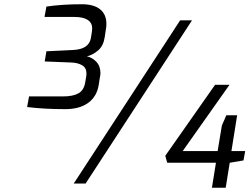

<svg xmlns="http://www.w3.org/2000/svg" viewBox="-20 -866 1189 906"><path d="M830 -770H886L384 0H328ZM999 -98H769L760 -131L995 -466H1063L842 -153H1007L1027 -274L1048 -322H1099L1072 -153H1137L1129 -109L1064 -98L1045 20H980ZM108 -361 117 -411H277Q324 -411 350 -425.5Q376 -440 382 -477L387 -506Q388 -511 388 -519Q388 -546 367.5 -558Q347 -570 317 -571L191 -576L199 -624L323 -630Q400 -633 409 -687L414 -719Q415 -723 415 -732Q415 -758 394 -772Q373 -786 331 -786H190L199 -835Q273 -846 366 -846Q423 -846 452.5 -822Q482 -798 482 -754Q482 -738 480 -730L474 -690Q468 -650 443.5 -628.5Q419 -607 390 -600Q415 -595 434.5 -574.5Q454 -554 454 -521Q454 -511 451 -499L446 -466Q437 -410 396 -380.5Q355 -351 289 -351Q185 -351 108 -361Z"/></svg>

Font: Exo
Style: Italic
Weight: 400
Italic angle: -9°
Designer: Natanael Gama
Foundry: Natanael Gama
Version: Version 1.500; ttfautohint (v1.6)